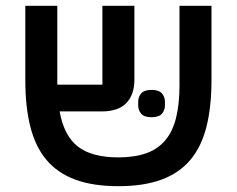

<svg xmlns="http://www.w3.org/2000/svg" viewBox="-20 -628 814 660"><path d="M387 12Q300 12 239 -10.5Q178 -33 140 -78Q102 -123 84.5 -191.5Q67 -260 67 -353V-608H177V-337H332V-608H442V-354Q442 -303 414.5 -274Q387 -245 330 -245H185Q200 -161 248 -124Q296 -87 387 -87Q442 -87 482 -101Q522 -115 547.5 -145Q573 -175 585 -222Q597 -269 597 -335V-608H707V-353Q707 -260 689.5 -191.5Q672 -123 634 -78Q596 -33 535 -10.5Q474 12 387 12ZM501 -225Q476 -225 465.5 -237Q455 -249 455 -266V-278Q455 -295 465.5 -307Q476 -319 501 -319Q526 -319 536.5 -307Q547 -295 547 -278V-266Q547 -249 536.5 -237Q526 -225 501 -225Z"/></svg>

Font: IBM Plex Sans Hebrew Medium
Style: Regular
Weight: 500
Designer: Mike Abbink, Paul van der Laan, Pieter van Rosmalen, Yanek Iontef
Foundry: Bold Monday
Version: Version 1.2